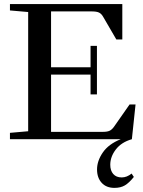

<svg xmlns="http://www.w3.org/2000/svg" viewBox="-20 -683 700 942"><path d="M28.8 0V-31.2L118.2 -39.1V-624L28.8 -631.8V-663.1H580.1V-489.3H550.8L485.8 -601.1Q477.5 -615.7 465.8 -621.3Q454.1 -627 430.2 -627H230.5V-353H424.3V-458H455.6V-219.7H424.3V-316.9H230.5V-36.1H484.9Q507.3 -36.1 518.8 -42Q530.3 -47.9 541 -63.5L615.7 -170.4H645L627 0Q575.7 14.6 548.3 50.3Q521 85.9 521 125.5Q521 153.8 535.6 170.7Q550.3 187.5 577.1 187.5Q602.5 187.5 625.5 168.5L636.7 185.1Q613.3 214.4 592.5 226.6Q571.8 238.8 541.5 238.8Q501.5 238.8 478.8 213.9Q456.1 189 456.1 148.4Q456.1 106.4 484.4 65.2Q512.7 23.9 572.3 0Z"/></svg>

Font: Elstob 10pt Medium
Style: Regular
Weight: 500
Designer: Peter S. Baker
Version: Version 1.015